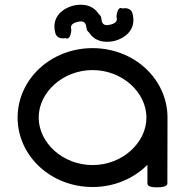

<svg xmlns="http://www.w3.org/2000/svg" viewBox="-20 -788 780 809"><path d="M685.8 -292.6C685.8 -454.3 545.6 -585.2 370 -585.2C194.4 -585.2 54.2 -454.3 54.2 -292.6C54.2 -130.9 194.4 0 370 0C461.3 0 543.2 -35.5 601.2 -93.6L601.2 -14.5C601.2 -0.2 625.6 1.3 641.4 1.3C658.4 1.3 685.2 -0.6 685.2 -15.2ZM370 -492.7C495.8 -492.7 597 -398.4 597 -292.6C597 -186.8 495.8 -92.5 370 -92.5C244.2 -92.5 143 -186.8 143 -292.6C143 -398.4 244.2 -492.7 370 -492.7ZM286.4 -763.6C253.4 -755 193 -721.8 213.4 -647.6C218.7 -628.2 240 -623.8 254.5 -627.6C255.5 -627.8 254.5 -627.6 255.5 -627.8C261.6 -623.4 267.9 -625.6 271.4 -630.3C278.4 -639.8 281.7 -659.3 280.1 -665C277.5 -674.5 277.2 -688.1 305.1 -695.4C332 -702.4 339.2 -692.7 342.4 -681.2C345.8 -668.9 341.9 -662.3 355.6 -650.6C385.4 -604.5 438.3 -609.3 465.1 -616.3C498 -624.9 558.5 -658.1 538 -732.3C532.7 -751.7 511.4 -756.1 497 -752.3C496 -752 497 -752.3 496 -752C489.9 -756.5 483.6 -754.2 480.1 -749.6C473 -740.1 469.8 -720.6 471.3 -714.9C474 -705.4 474.2 -691.7 446.3 -684.5C419.4 -677.4 412.2 -687.2 409.1 -698.6C405.7 -711 409.5 -717.6 395.8 -729.3C366.1 -775.4 313.1 -770.6 286.4 -763.6Z"/></svg>

Font: Hi.
Style: Bold
Weight: 400
Designer: Mew Too, Robert Jablonski
Foundry: Cannot Into Space Fonts
Version: Version 1.996